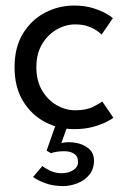

<svg xmlns="http://www.w3.org/2000/svg" viewBox="-20 -442 447 675"><path d="M243.9 -54.3Q284.2 -54.3 308.8 -67.1Q333.4 -79.9 339.5 -85.4L378.7 -27.8Q373.7 -23.7 355.1 -14Q336.6 -4.3 307.3 3.9Q278.1 12 240.9 12Q186.4 12 138.5 -13Q90.7 -37.9 61 -86.6Q31.2 -135.2 31.2 -205.5Q31.2 -276.3 61 -324.5Q90.7 -372.7 138.5 -397.6Q186.4 -422.5 240.9 -422.5Q277.8 -422.5 306.1 -413.7Q334.4 -404.9 352.8 -394.4Q371.2 -383.8 376.8 -378.3L337.4 -320.6Q333.3 -324.6 321.6 -333.2Q309.9 -341.8 290.6 -349Q271.2 -356.2 243.9 -356.2Q210.9 -356.2 179.4 -338.3Q148 -320.4 127.9 -286.8Q107.8 -253.1 107.8 -205.5Q107.8 -157.9 127.9 -124Q148 -90.1 179.4 -72.2Q210.9 -54.3 243.9 -54.3ZM182 -21 219.5 -5.4 195.7 60.9Q219.2 55.5 245.9 60Q272.6 64.5 291.5 79.9Q310.4 95.4 310.4 123.2Q310.4 152.4 294.2 172.2Q278.1 192.1 252.9 202.1Q227.7 212.2 200.9 212.2Q165.3 212.2 137.1 201.2Q108.9 190.3 96.3 180.1L129.1 141.6Q138.4 149.7 156.9 158.4Q175.4 167 196 167Q220.9 167 237.6 156.1Q254.4 145.1 254.4 127Q254.4 107.8 240.7 98.7Q227 89.6 205.7 89.6Q190.2 89.6 177.6 91.8Q164.9 94.1 159.2 96.6L143.9 87.6Z"/></svg>

Font: League Spartan Extralight
Style: Regular
Weight: 200
Foundry: The League of Moveable Type
Version: Version 2.300; ttfautohint (v1.8.3)